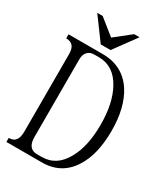

<svg xmlns="http://www.w3.org/2000/svg" viewBox="-208 -952 916 1047"><g transform="rotate(30 250.0 -428.5)"><path d="M8.8 0H232.4Q354.5 0 418.9 -101.6Q475.6 -190.4 475.6 -337.9Q475.6 -485.4 418 -575.2Q351.6 -677.7 223.6 -677.7H8.8V-652.3Q37.1 -652.3 50.8 -636.7Q65.4 -621.1 65.4 -585.9V-98.6Q65.4 -59.6 50.8 -42Q38.1 -25.4 8.8 -25.4ZM127.9 -98.6V-588.9Q127.9 -620.1 144.5 -636.7Q159.2 -652.3 185.5 -652.3H215.8Q308.6 -652.3 360.4 -557.6Q407.2 -472.7 407.2 -337.9Q407.2 -203.1 360.4 -119.1Q309.6 -25.4 215.8 -25.4H185.5Q159.2 -25.4 144.5 -42Q127.9 -60.5 127.9 -98.6ZM352.5 -857.4H318.4L218.8 -778.3L120.1 -857.4H85.9L188.5 -717.8H250Z"/></g></svg>

Font: BatangChe
Style: Regular
Weight: 400
Monospace: yes
Version: Version 2.21